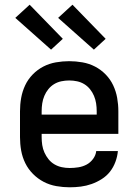

<svg xmlns="http://www.w3.org/2000/svg" viewBox="-20 -788 588 816"><path d="M276 8Q248 8 219.5 3Q191 -2 166 -15Q141 -28 120.5 -48.5Q100 -69 87.5 -94.5Q75 -120 70 -148Q65 -176 65 -205V-315Q65 -344 70 -372Q75 -400 87 -425.5Q99 -451 119 -471.5Q139 -492 164 -505Q189 -518 217.5 -523Q246 -528 274 -528Q302 -528 330.5 -523Q359 -518 384 -505Q409 -492 429 -471.5Q449 -451 461 -425.5Q473 -400 478 -372Q483 -344 483 -315V-219H157V-205Q157 -188 159.5 -171.5Q162 -155 169 -139.5Q176 -124 186.5 -111Q197 -98 211.5 -89.5Q226 -81 242.5 -77.5Q259 -74 276 -74Q295 -74 313.5 -77Q332 -80 348 -88.5Q364 -97 375.5 -112.5Q387 -128 389 -146H481Q479 -123 470.5 -100Q462 -77 447.5 -58.5Q433 -40 412.5 -27Q392 -14 369.5 -6Q347 2 323.5 5Q300 8 276 8ZM157 -301H391V-315Q391 -332 388.5 -348.5Q386 -365 379.5 -380.5Q373 -396 362.5 -409Q352 -422 338 -430.5Q324 -439 307.5 -442.5Q291 -446 274 -446Q257 -446 240.5 -442.5Q224 -439 210 -430.5Q196 -422 185.5 -409Q175 -396 168.5 -380.5Q162 -365 159.5 -348.5Q157 -332 157 -315ZM379 -577 227 -712 288 -768 429 -623ZM197 -577 45 -712 106 -768 247 -623Z"/></svg>

Font: Iosevka Semi-Condensed Medium
Style: Regular
Weight: 500
Monospace: yes
Designer: Belleve Invis
Foundry: Belleve Invis
Version: Version 27.3.5